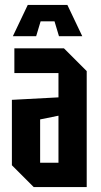

<svg xmlns="http://www.w3.org/2000/svg" viewBox="-20 -755 408 775"><path d="M28 -88V-352L216 -362V-460H38V-560H238L330 -468V0H116ZM142 -273V-98H216V-288ZM126 -609H32L92 -735H252L312 -609H218L200 -669H144Z"/></svg>

Font: Tektur Condensed Medium
Style: Regular
Weight: 500
Width: 3
Designer: Adam Jagosz
Foundry: Adam Jagosz
Version: Version 1.005;gftools[0.9.30]